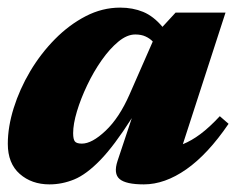

<svg xmlns="http://www.w3.org/2000/svg" viewBox="-20 -469 626 504"><path d="M288.5 -46.5 326 -159Q279.5 -86 243 -48.5Q206.5 -11 174.8 2Q143 15 110 15Q63 15 31.8 -12.5Q0.5 -40 0.5 -91.5Q0.5 -136 16 -185.5Q31.5 -235 59.2 -281.8Q87 -328.5 124.2 -366.2Q161.5 -404 205 -426.5Q248.5 -449 295.5 -449Q328.5 -449 355.8 -437.8Q383 -426.5 406.5 -398.5L441 -436H572L460 -90.5Q482.5 -99.5 506 -117Q529.5 -134.5 557 -164L580 -144Q525.5 -64 469 -24.5Q412.5 15 357.5 15Q310.5 15 294 1Q277.5 -13 288.5 -46.5ZM172 -119.5Q172 -103.5 176.5 -97.8Q181 -92 195 -92Q221.5 -92 257.2 -125.8Q293 -159.5 320 -221L381 -360Q373.5 -368 362.2 -373.2Q351 -378.5 335 -378.5Q313.5 -378.5 290.8 -359.8Q268 -341 246.8 -310.8Q225.5 -280.5 208.8 -245.2Q192 -210 182 -176.8Q172 -143.5 172 -119.5Z"/></svg>

Font: Newsreader Text ExtraBold
Style: Italic
Weight: 800
Italic angle: -17°
Designer: Hugues Gentile
Foundry: Production Type
Version: Version 1.001